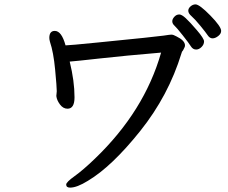

<svg xmlns="http://www.w3.org/2000/svg" viewBox="-20 -827 1040 876"><path d="M300 29Q282 29 282 15Q282 4 320.5 -23.5Q359 -51 413 -103Q639 -320 715 -587Q549 -573 437.5 -560.5Q326 -548 298 -546Q320 -457 320 -383Q320 -331 288 -331Q268 -331 253.5 -350.5Q239 -370 237 -389L239 -411Q239 -430 231.5 -509.5Q224 -589 208 -636Q205 -647 205 -654Q205 -686 230 -686Q261 -686 279 -620Q295 -620 425 -633Q698 -660 726.5 -664.5Q755 -669 762 -669Q771 -669 785 -661Q824 -642 824 -620Q824 -614 821.5 -610Q819 -606 817 -601Q815 -596 812.5 -594Q810 -592 808 -584Q749 -391 619.5 -229Q490 -67 381 -2Q331 29 300 29ZM875 -601Q860 -601 851 -615.5Q842 -630 814 -665.5Q786 -701 776 -710Q766 -719 766 -730Q766 -740 775.5 -750.5Q785 -761 798 -761Q809 -761 827.5 -744Q846 -727 878.5 -689Q911 -651 911 -638Q911 -624 899.5 -612.5Q888 -601 875 -601ZM950 -652Q937 -652 928 -665.5Q919 -679 894 -709.5Q869 -740 854 -753Q839 -766 839 -778Q839 -789 849.5 -798Q860 -807 872 -807Q890 -807 939.5 -756.5Q989 -706 989 -686Q989 -673 975.5 -662.5Q962 -652 950 -652Z"/></svg>

Font: ToneOZ-Pinyin-WenKai-Medium
Style: Medium
Weight: 700
Designer: Fontworks Inc.
Foundry: ToneOZ
Version: Version 0.240331